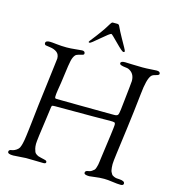

<svg xmlns="http://www.w3.org/2000/svg" viewBox="-130 -1021 1045 1137"><g transform="rotate(15 393.0 -452.0)"><path d="M312 -763Q312 -764 316 -770Q332 -790 345.5 -808Q359 -826 368 -838.5Q377 -851 384.5 -862Q392 -873 396 -880Q400 -887 404 -893Q408 -899 410 -902Q412 -905 414 -907Q416 -909 417.5 -909.5Q419 -910 422 -910H448Q458 -910 462 -900Q476 -870 494.5 -837Q513 -804 523 -786Q533 -768 533 -764Q533 -758 525 -758Q517 -758 475.5 -800.5Q434 -843 430 -843Q422 -843 373.5 -801Q325 -759 319 -759Q312 -759 312 -763ZM20 -11Q20 -18 25 -21.5Q30 -25 37 -25.5Q44 -26 55 -31Q66 -36 75 -45Q79 -49 81.5 -53.5Q84 -58 86.5 -66Q89 -74 91 -81.5Q93 -89 95.5 -103.5Q98 -118 99.5 -131Q101 -144 104 -167Q107 -190 109 -210Q111 -230 115 -263.5Q119 -297 122 -326Q129 -382 138.5 -459Q148 -536 153 -577Q158 -618 158 -619Q158 -645 141 -657.5Q124 -670 98.5 -673Q73 -676 72 -677Q64 -680 64 -689Q64 -704 91 -704Q102 -704 132 -700.5Q162 -697 194 -697Q218 -697 249.5 -700.5Q281 -704 288 -704Q306 -704 306 -689Q306 -682 296.5 -679.5Q287 -677 273.5 -673.5Q260 -670 254 -663Q243 -650 237.5 -626Q232 -602 224.5 -542.5Q217 -483 209 -438Q205 -413 205 -399Q205 -391 207.5 -389Q210 -387 217 -387Q229 -387 254 -386.5Q279 -386 357 -385.5Q435 -385 550 -384H570Q587 -384 592 -391Q597 -398 600 -425Q601 -433 606 -479Q611 -525 615 -562.5Q619 -600 619 -605Q619 -653 579 -670Q574 -672 559.5 -673.5Q545 -675 535 -678.5Q525 -682 525 -689Q525 -702 552 -702Q562 -702 595 -700.5Q628 -699 659 -699Q683 -699 710.5 -701Q738 -703 745 -703Q767 -703 767 -688Q767 -680 747 -675.5Q727 -671 720 -662Q699 -637 690 -545Q678 -433 664 -326.5Q650 -220 643 -167.5Q636 -115 636 -100Q636 -89 637 -79Q638 -69 639.5 -62Q641 -55 644.5 -49.5Q648 -44 650 -40Q652 -36 657.5 -33.5Q663 -31 665 -29.5Q667 -28 673.5 -26.5Q680 -25 681.5 -25Q683 -25 690 -24.5Q697 -24 698 -24Q731 -22 731 -6Q731 6 713 6Q694 6 663 1.5Q632 -3 611 -3Q582 -3 555 1Q528 5 521 5Q489 5 489 -8Q489 -21 508 -23Q519 -24 528 -30Q537 -36 542 -41Q547 -46 550.5 -59Q554 -72 555 -76Q556 -80 558 -96L560 -112Q588 -311 588 -328Q588 -339 582.5 -341.5Q577 -344 554 -344Q548 -344 515 -343.5Q482 -343 454 -343H219Q202 -343 199.5 -340Q197 -337 195 -318L188 -266Q167 -121 167 -99Q167 -82 170 -70Q173 -58 176 -51Q179 -44 187 -38.5Q195 -33 198 -32Q201 -31 212 -28Q223 -25 224 -25Q227 -24 231 -23.5Q235 -23 237 -22Q239 -21 242.5 -20.5Q246 -20 247.5 -19Q249 -18 251 -16.5Q253 -15 253.5 -13Q254 -11 254 -9Q254 0 238 0Q218 0 189 -1Q160 -2 132 -2Q121 -2 93.5 0.5Q66 3 54 3Q20 3 20 -11Z"/></g></svg>

Font: OFL Sorts Mill Goudy TT
Style: Italic
Weight: 500
Italic angle: -6°
Version: Version 003.000